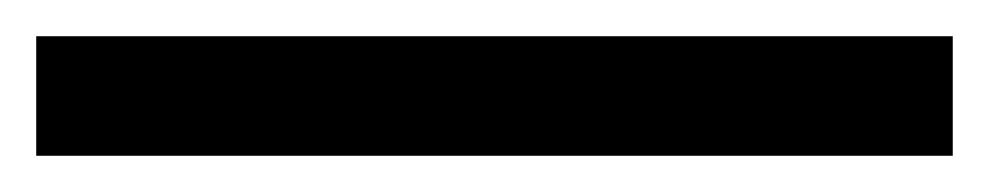

<svg xmlns="http://www.w3.org/2000/svg" viewBox="-23 -846 546 106"><path d="M503 -760H-3V-826H503Z"/></svg>

Font: Noto Sans Lao UI
Style: Regular
Weight: 400
Designer: Monotype Design Team
Foundry: Monotype Imaging Inc.
Version: Version 2.000